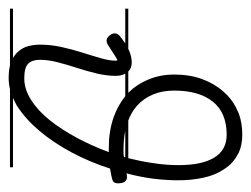

<svg xmlns="http://www.w3.org/2000/svg" viewBox="-88 -502 579 443"><g transform="rotate(90 201.5 -280.5)"><path d="M344 -535Q361 -524 371 -507Q384 -488 390 -460.5Q396 -433 396 -402Q396 -376 392.5 -346.5Q389 -317 380 -283H381Q384 -284 388 -284Q403 -284 403 -263Q403 -253 395.5 -250.5Q388 -248 369 -245Q354 -198 331.5 -156Q309 -114 282 -82Q255 -50 224 -30Q215 -25 206 -21H366V-14H186Q173 -11 160 -11Q144 -11 131 -14H0V-21H114Q105 -26 99 -33Q90 -43 86.5 -56Q83 -69 83 -83Q83 -108 88.5 -133Q94 -158 101.5 -181.5Q109 -205 114.5 -224.5Q120 -244 120 -256Q120 -259 119 -262Q117 -262 85 -241Q80 -237 73 -237Q68 -237 62.5 -243Q57 -249 57 -256Q57 -263 65 -269Q73 -275 80 -280H0V-287H93Q95 -288 97 -289Q112 -295 124 -295Q137 -295 145 -287H194Q175 -306 164 -332Q152 -360 152 -393Q152 -429 162.5 -457.5Q173 -486 191 -506Q206 -524 227 -535L242 -542Q264 -550 291 -550Q314 -550 332 -542ZM356 -342Q361 -373 361 -403Q361 -457 343.5 -485.5Q326 -514 291 -514Q240 -514 214.5 -482Q189 -450 189 -393Q189 -339 224 -307Q239 -294 258 -287H345Q352 -315 356 -342ZM155 -258Q155 -237 149.5 -214Q144 -191 136.5 -168Q129 -145 123.5 -123.5Q118 -102 118 -83Q118 -65 127 -56Q136 -47 161 -47Q186 -47 211 -63Q236 -79 257.5 -106Q279 -133 298 -168.5Q317 -204 331 -242H321Q283 -242 251 -253Q223 -263 202 -280H150Q155 -271 155 -258ZM342 -277 343 -280H282Q301 -276 324 -276H333Q338 -276 342 -277Z"/></g></svg>

Font: Gruenewald VA 3. Klasse
Style: Regular
Weight: 400
Designer: Peter Wiegel
Foundry: Peter Wiegel, nach dem Schriftentwurf von Dr. H. Gr¸newald
Version: Version 0.007